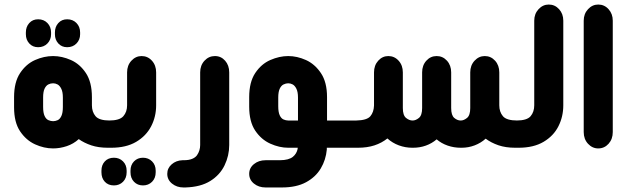

<svg xmlns="http://www.w3.org/2000/svg" viewBox="-20 -651 2765 846"><path d="M148 -443Q124 -443 109 -459.5Q94 -476 94 -500V-508Q94 -533 109 -549.5Q124 -566 148 -566Q173 -566 189 -549.5Q205 -533 205 -508V-500Q205 -476 189 -459.5Q173 -443 148 -443ZM276 -443Q252 -443 237 -459.5Q222 -476 222 -500V-508Q222 -533 237 -549.5Q252 -566 276 -566Q301 -566 317 -549.5Q333 -533 333 -508V-500Q333 -476 317 -459.5Q301 -443 276 -443ZM469 -120V0H455Q414 0 382.5 -10.5Q351 -21 327 -38Q304 -17 274 -7Q244 3 214 3Q174 3 134.5 -15Q95 -33 68.5 -72.5Q42 -112 42 -178V-223Q42 -289 68.5 -329Q95 -369 134.5 -386.5Q174 -404 214 -404Q253 -404 292.5 -386.5Q332 -369 358.5 -329Q385 -289 385 -223V-187Q385 -158 401 -139Q417 -120 464 -120ZM257 -180V-221Q257 -246 250 -260Q243 -274 233.5 -279Q224 -284 214 -284Q203 -284 193 -279Q183 -274 176.5 -260.5Q170 -247 170 -221V-180Q170 -154 176.5 -140Q183 -126 193.5 -121.5Q204 -117 214 -117Q224 -117 234 -121.5Q244 -126 250.5 -140Q257 -154 257 -180Z M456 0V-120H460Q507 -120 523.5 -139Q540 -158 540 -187V-332Q540 -363 559 -383.5Q578 -404 604 -404Q631 -404 649.5 -383.5Q668 -363 668 -332V-187Q668 -137 646 -94.5Q624 -52 580 -26Q536 0 470 0ZM482 166Q457 166 442 150Q427 134 427 108V101Q427 76 442 60Q457 44 482 44Q506 44 522 60Q538 76 538 101V108Q538 134 522 150Q506 166 482 166ZM610 166Q586 166 570.5 150Q555 134 555 108V101Q555 76 570.5 60Q586 44 610 44Q634 44 650 60Q666 76 666 101V108Q666 134 650 150Q634 166 610 166Z M797 175H788Q759 175 738 158Q717 141 717 115Q717 90 736.5 73Q756 56 784 55H789Q812 55 826.5 49Q841 43 848 33Q855 23 858.5 11.5Q862 0 862 -12V-332Q862 -363 881 -383.5Q900 -404 927 -404Q954 -404 972 -383.5Q990 -363 990 -332V-12Q990 35 969.5 77.5Q949 120 906.5 146.5Q864 173 797 175Z M1505 0H1420V8Q1416 53 1393.5 91Q1371 129 1328.5 152Q1286 175 1222 175H1150Q1120 175 1099 158Q1078 141 1078 115Q1078 89 1099 72Q1120 55 1150 55H1212Q1233 55 1247.5 51Q1262 47 1270.5 40Q1279 33 1284 24.5Q1289 16 1291 7L1292 0H1250Q1211 0 1171 -18Q1131 -36 1104.5 -75.5Q1078 -115 1078 -181V-223Q1078 -289 1104.5 -329Q1131 -369 1171 -386.5Q1211 -404 1250 -404Q1289 -404 1328 -386.5Q1367 -369 1394 -329Q1421 -289 1421 -223V-120H1505ZM1293 -120V-221Q1293 -246 1286 -260Q1279 -274 1269.5 -279Q1260 -284 1250 -284Q1240 -284 1229.5 -279Q1219 -274 1212.5 -260Q1206 -246 1206 -221V-183Q1206 -157 1212.5 -143Q1219 -129 1229.5 -124.5Q1240 -120 1250 -120Z M1493 0V-120H1550Q1597 -121 1612 -139Q1627 -157 1628 -186V-332Q1628 -363 1646.5 -383.5Q1665 -404 1691 -404Q1718 -404 1736.5 -383.5Q1755 -363 1755 -332V-175Q1755 -143 1769 -131.5Q1783 -120 1798 -120Q1812 -120 1826 -131.5Q1840 -143 1840 -175V-332Q1840 -363 1858.5 -383.5Q1877 -404 1904 -404Q1931 -404 1949.5 -383.5Q1968 -363 1968 -332V-175Q1968 -143 1981.5 -131.5Q1995 -120 2010 -120Q2024 -120 2038 -131.5Q2052 -143 2052 -175V-332Q2052 -363 2071 -383.5Q2090 -404 2116 -404Q2143 -404 2161.5 -383.5Q2180 -363 2180 -332V-187Q2180 -158 2196 -139Q2212 -120 2260 -120H2264V0H2250Q2208 0 2176 -11Q2144 -22 2120 -40Q2099 -21 2071.5 -10.5Q2044 0 2014 0H2010Q1980 0 1952.5 -9.5Q1925 -19 1904 -37Q1883 -19 1856.5 -9.5Q1830 0 1800 0H1797Q1766 0 1737.5 -10.5Q1709 -21 1687 -41Q1662 -21 1630 -10.5Q1598 0 1557 0Z M2251 0V-120H2255Q2302 -120 2318 -139Q2334 -158 2334 -187V-560Q2334 -590 2353 -610.5Q2372 -631 2398 -631Q2425 -631 2443.5 -610.5Q2462 -590 2462 -560V-187Q2462 -137 2440.5 -94.5Q2419 -52 2375 -26Q2331 0 2265 0Z M2552 -560Q2552 -590 2571 -610.5Q2590 -631 2616 -631Q2643 -631 2661.5 -610.5Q2680 -590 2680 -560V-69Q2680 -38 2661.5 -17.5Q2643 3 2616 3Q2590 3 2571 -17.5Q2552 -38 2552 -69Z"/></svg>

Font: Beiruti ExtraBold
Style: Regular
Weight: 800
Designer: Arlette Boutros
Foundry: Boutros
Version: Version 1.41